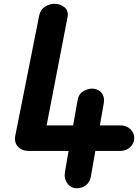

<svg xmlns="http://www.w3.org/2000/svg" viewBox="-20 -999 733 1019"><path d="M61.5 -280.5 188 -916.5Q194.5 -948.5 218.8 -963.8Q243 -979 269.5 -979Q299 -979 322 -960.5Q345 -942 338 -905.5L227.5 -333.5H368L392.5 -470.5Q398 -501.5 426.2 -517Q454.5 -532.5 482 -527.5Q508.5 -522 522.2 -502.2Q536 -482.5 530.5 -449L510 -333.5H619Q650.5 -333.5 671.5 -313.8Q692.5 -294 692.5 -267.5Q692.5 -239 671.5 -218.5Q650.5 -198 619 -198H486L463 -66Q458 -34.5 437.8 -17.2Q417.5 0 386 0Q356.5 0 337.5 -26Q318.5 -52 325 -88.5L344 -198H132Q96 -198 75 -221Q54 -244 61.5 -280.5Z"/></svg>

Font: Edu QLD Hand
Style: Regular
Weight: 400
Designer: Tina and Corey Anderson, Eben Sorkin
Foundry: Sorkin Type Co.
Version: Version 2.000